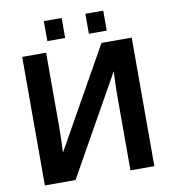

<svg xmlns="http://www.w3.org/2000/svg" viewBox="-92 -933 903 1012"><g transform="rotate(-10 359.5 -427.0)"><path d="M230 0H65.9V-688H193.8V-288.1Q193.8 -227.5 189.9 -153.8L490.2 -688H651.9V0H523.9V-405.8Q523.9 -453.6 527.8 -529.8ZM528.8 -747.1H433.1V-854H528.8ZM306.2 -747.1H210.9V-854H306.2Z"/></g></svg>

Font: Libra Sans Modern
Style: Bold
Weight: 700
Foundry: Stefan Peev, Context Ltd
Version: Version 1.000